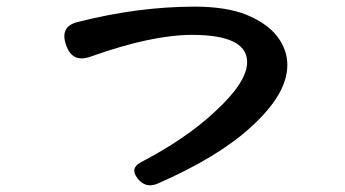

<svg xmlns="http://www.w3.org/2000/svg" viewBox="-20 -552 1040 578"><path d="M394 -15Q370 -46 405 -64Q539 -134 625 -214Q724 -304 724 -365Q724 -447 558 -447Q437 -447 254 -382Q198 -361 179 -416Q159 -473 215 -486Q396 -532 566 -532Q660 -532 721 -508Q784 -482 814 -443Q845 -403 845 -356Q845 -269 736 -170Q637 -79 454 1Q418 16 394 -15Z"/></svg>

Font: MaokenZhuyuanTi
Style: Regular
Weight: 400
Designer: Fontworks Inc & LongZhuTi team: ZERO子、时光羊、荆南、频凡、刘鹏、Little White Dog、帆影Magmeta、奈白不弍、白日月球、ChaoTawei、雨三（排名不分先后）
Version: Version 1.000; 20230222